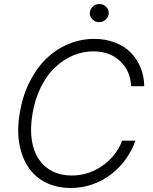

<svg xmlns="http://www.w3.org/2000/svg" viewBox="-20 -932 766 962"><path d="M702.8 -500H636.7Q634.2 -576 582.2 -625.4Q530.2 -674.7 447.4 -674.7Q394.9 -674.7 345.5 -653.8Q296.2 -632.8 255.1 -593.8Q214.1 -554.7 184.3 -494.3Q154.5 -433.9 142.4 -359.7Q130.3 -284.8 139.7 -227.3Q149.1 -169.7 176.7 -131Q204.2 -92.3 245.4 -72.4Q286.6 -52.6 338.1 -52.6Q423.7 -52.6 493.6 -101.7Q563.6 -150.9 592 -227.3H658.7Q641 -177.2 609.6 -133.9Q578.1 -90.6 536.8 -58.6Q495.4 -26.6 443.2 -8.3Q391 9.9 334.9 9.9Q265.6 9.9 211.1 -16.7Q156.6 -43.3 123 -92.7Q89.5 -142 76.9 -211.6Q64.3 -281.2 79.2 -367.5Q93 -451 127.7 -520.4Q162.3 -589.8 211.1 -637.3Q259.9 -684.7 321.9 -710.9Q383.9 -737.2 451.7 -737.2Q508.9 -737.2 556.1 -718.9Q603.3 -700.6 634.9 -668.7Q666.5 -636.7 684.3 -593.4Q702.1 -550.1 702.8 -500ZM476.9 -821Q457 -821 443.2 -834.7Q429.3 -848.4 430 -867.5Q430.8 -885.7 444.8 -898.8Q458.8 -911.9 478 -911.9Q497.9 -911.9 511.5 -898.3Q525.2 -884.6 524.9 -865.4Q524.1 -847.3 510.1 -834.2Q496.1 -821 476.9 -821Z"/></svg>

Font: Karasuma Gothic
Style: Light Italic
Weight: 300
Italic angle: 9.39998°
Designer: Rasmus Andersson / Ryoko Nishizuka
Foundry: rsms
Version: Version 1.00